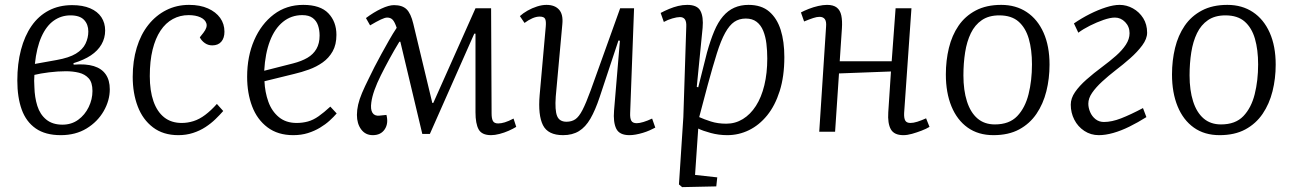

<svg xmlns="http://www.w3.org/2000/svg" viewBox="-20 -540 5300 787"><path d="M229 14Q166 14 126.5 -13.5Q87 -41 69 -91Q51 -141 51 -210Q51 -279 66 -336Q81 -393 109.5 -434Q138 -475 180 -497Q222 -519 276 -519Q319 -519 349.5 -506Q380 -493 395.5 -469.5Q411 -446 411 -415Q411 -384 396 -358Q381 -332 352.5 -313Q324 -294 281 -281L282 -275Q332 -279 364.5 -269Q397 -259 413.5 -235Q430 -211 430 -174Q430 -128 405 -84.5Q380 -41 335 -13.5Q290 14 229 14ZM236 -29Q273 -29 300.5 -49Q328 -69 343.5 -101Q359 -133 359 -167Q359 -202 343.5 -219Q328 -236 303.5 -242Q279 -248 250 -248Q217 -248 181 -243.5Q145 -239 121 -233Q120 -221 120 -209Q120 -197 121 -183Q122 -141 133 -106Q144 -71 169.5 -50Q195 -29 236 -29ZM123 -278 212 -294Q263 -303 291 -320Q319 -337 330.5 -361Q342 -385 342 -411Q342 -440 324.5 -458.5Q307 -477 269 -477Q231 -477 200.5 -455.5Q170 -434 150 -389.5Q130 -345 123 -278Z M755 -520Q800 -520 832.5 -505.5Q865 -491 882.5 -466.5Q900 -442 900 -410Q900 -384 887 -369Q874 -354 850 -354Q833 -354 819.5 -363.5Q806 -373 799 -387L814 -406Q831 -428 826 -444Q821 -460 801.5 -469Q782 -478 753 -478Q718 -478 688.5 -462Q659 -446 638 -414.5Q617 -383 605.5 -336.5Q594 -290 594 -228Q594 -168 609 -125Q624 -82 653 -59Q682 -36 725 -36Q749 -36 773 -43.5Q797 -51 821 -69Q845 -87 869 -114L895 -85Q881 -69 863 -51.5Q845 -34 822 -19Q799 -4 771 5Q743 14 711 14Q649 14 607 -18Q565 -50 544.5 -104Q524 -158 524 -225Q524 -290 540.5 -344.5Q557 -399 588 -438Q619 -477 661.5 -498.5Q704 -520 755 -520Z M1223 -520Q1293 -520 1326 -485.5Q1359 -451 1359 -397Q1359 -357 1343.5 -329.5Q1328 -302 1302.5 -284Q1277 -266 1246.5 -255Q1216 -244 1186 -237L1064 -207Q1066 -162 1080 -123Q1094 -84 1123 -60Q1152 -36 1196 -36Q1220 -36 1242 -42Q1264 -48 1286 -63.5Q1308 -79 1334 -103L1360 -75Q1348 -61 1331 -45.5Q1314 -30 1291.5 -16.5Q1269 -3 1242 5.5Q1215 14 1182 14Q1119 14 1076.5 -18Q1034 -50 1013.5 -104Q993 -158 993 -225Q993 -309 1022 -375.5Q1051 -442 1102.5 -481Q1154 -520 1223 -520ZM1290 -394Q1290 -417 1283.5 -436Q1277 -455 1261.5 -466.5Q1246 -478 1219 -478Q1174 -478 1140 -450.5Q1106 -423 1086.5 -372Q1067 -321 1063 -250L1181 -280Q1216 -289 1240 -303Q1264 -317 1277 -339.5Q1290 -362 1290 -394Z M1742 9H1711L1621 -369H1617Q1595 -333 1576 -298Q1557 -263 1541 -231Q1525 -199 1515 -171Q1505 -143 1502 -120Q1498 -92 1506.5 -78Q1515 -64 1535 -66L1564 -69Q1573 -34 1557 -10Q1541 14 1508 14Q1478 14 1460.5 -9.5Q1443 -33 1443 -69Q1443 -89 1448 -111Q1453 -133 1464 -159Q1475 -185 1492 -219Q1502 -240 1515 -265.5Q1528 -291 1543.5 -319Q1559 -347 1574.5 -374.5Q1590 -402 1606 -426Q1598 -450 1589.5 -459Q1581 -468 1567 -468Q1558 -468 1541 -460Q1524 -452 1497 -436L1480 -466Q1512 -490 1543 -504.5Q1574 -519 1595 -519Q1629 -519 1646.5 -502Q1664 -485 1674 -443L1752 -118H1756L1929 -506H1993L1995 -75Q1995 -54 2000.5 -44Q2006 -34 2022 -34Q2034 -34 2049 -38.5Q2064 -43 2085 -54L2096 -20Q2083 -12 2065 -4Q2047 4 2027.5 9Q2008 14 1993 14Q1955 14 1942 -9.5Q1929 -33 1929 -80V-402H1924Z M2111 -474Q2124 -486 2142.5 -496.5Q2161 -507 2181.5 -513.5Q2202 -520 2220 -520Q2254 -520 2271.5 -500.5Q2289 -481 2285 -441L2258 -144Q2254 -88 2263.5 -64.5Q2273 -41 2302 -41Q2323 -41 2338 -51Q2353 -61 2367.5 -89Q2382 -117 2401 -169L2522 -506H2579L2563 -77Q2562 -56 2567.5 -45.5Q2573 -35 2590 -35Q2601 -35 2617.5 -40Q2634 -45 2653 -54L2666 -17Q2657 -12 2643.5 -6Q2630 0 2615 4.5Q2600 9 2586 11.5Q2572 14 2560 14Q2519 14 2506 -12.5Q2493 -39 2497 -87L2521 -373L2515 -374L2438 -142Q2420 -88 2400 -53.5Q2380 -19 2353 -2.5Q2326 14 2288 14Q2226 14 2205.5 -27Q2185 -68 2192 -150L2217 -431Q2219 -453 2214.5 -462.5Q2210 -472 2192 -472Q2178 -472 2162 -465Q2146 -458 2130 -446Z M2793 -431Q2794 -451 2787.5 -460.5Q2781 -470 2767 -470Q2755 -470 2736 -464.5Q2717 -459 2701 -450L2688 -487Q2705 -496 2723 -503.5Q2741 -511 2759.5 -515.5Q2778 -520 2797 -520Q2838 -520 2851 -495.5Q2864 -471 2860 -426L2836 -184L2842 -182L2878 -325Q2892 -375 2907.5 -412Q2923 -449 2943.5 -473Q2964 -497 2990 -508.5Q3016 -520 3048 -520Q3101 -520 3133 -492.5Q3165 -465 3180 -417.5Q3195 -370 3195 -306Q3195 -227 3176 -167Q3157 -107 3124.5 -67Q3092 -27 3050 -6.5Q3008 14 2961 14Q2926 14 2893 5Q2860 -4 2842 -13L2829 177L2920 187L2916 224L2776 227L2763 216L2781 -60ZM3037 -464Q3010 -464 2990 -450.5Q2970 -437 2952.5 -405.5Q2935 -374 2918.5 -321.5Q2902 -269 2881 -192L2846 -60Q2866 -51 2894 -42Q2922 -33 2957 -33Q2994 -33 3025 -52Q3056 -71 3078.5 -106Q3101 -141 3113 -190.5Q3125 -240 3125 -300Q3125 -332 3121.5 -361Q3118 -390 3108.5 -413.5Q3099 -437 3081.5 -450.5Q3064 -464 3037 -464Z M3632 -247 3419 -239 3403 0H3338L3366 -430Q3368 -452 3361 -461.5Q3354 -471 3339 -471Q3328 -471 3313 -466Q3298 -461 3276 -452L3263 -489Q3276 -496 3295 -503.5Q3314 -511 3334 -515.5Q3354 -520 3370 -520Q3396 -520 3410 -509Q3424 -498 3428.5 -476.5Q3433 -455 3431 -424Q3429 -391 3426.5 -357Q3424 -323 3422 -289H3635L3651 -506H3716L3686 -77Q3685 -56 3690.5 -46Q3696 -36 3712 -36Q3724 -36 3740 -41Q3756 -46 3776 -55L3790 -20Q3777 -12 3757.5 -4.5Q3738 3 3718.5 8.5Q3699 14 3683 14Q3645 14 3631.5 -10Q3618 -34 3621 -80Z M4052 14Q3990 14 3946.5 -17Q3903 -48 3880 -104Q3857 -160 3857 -235Q3857 -292 3869.5 -343.5Q3882 -395 3909 -434.5Q3936 -474 3979.5 -497Q4023 -520 4084 -520Q4144 -520 4188.5 -490.5Q4233 -461 4257.5 -406Q4282 -351 4282 -275Q4282 -218 4269 -166Q4256 -114 4228.5 -73.5Q4201 -33 4157.5 -9.5Q4114 14 4052 14ZM4058 -30Q4117 -30 4149.5 -64Q4182 -98 4196 -154Q4210 -210 4210 -276Q4210 -336 4197 -381Q4184 -426 4155 -451.5Q4126 -477 4076 -477Q4033 -477 4004.5 -457.5Q3976 -438 3959.5 -404Q3943 -370 3936 -325.5Q3929 -281 3929 -231Q3929 -170 3943.5 -124.5Q3958 -79 3986.5 -54.5Q4015 -30 4058 -30Z M4382 -444Q4414 -466 4448 -483Q4482 -500 4513.5 -510Q4545 -520 4569 -520Q4598 -520 4624 -505.5Q4650 -491 4666 -465.5Q4682 -440 4682 -406Q4682 -381 4662 -354Q4642 -327 4612.5 -301Q4583 -275 4554 -253Q4523 -229 4497.5 -205.5Q4472 -182 4456.5 -159.5Q4441 -137 4441 -115Q4441 -98 4448.5 -80.5Q4456 -63 4470.5 -51.5Q4485 -40 4505 -40Q4537 -40 4575.5 -55Q4614 -70 4665 -97L4679 -60Q4644 -38 4609.5 -21Q4575 -4 4543 5Q4511 14 4484 14Q4451 14 4424.5 -3.5Q4398 -21 4383.5 -49.5Q4369 -78 4369 -111Q4369 -137 4386.5 -162.5Q4404 -188 4433.5 -214Q4463 -240 4498 -266Q4529 -289 4554.5 -311.5Q4580 -334 4595 -357Q4610 -380 4610 -404Q4610 -431 4592 -449.5Q4574 -468 4550 -468Q4531 -468 4503.5 -458.5Q4476 -449 4448 -435Q4420 -421 4400 -406Z M4979 14Q4917 14 4873.5 -17Q4830 -48 4807 -104Q4784 -160 4784 -235Q4784 -292 4796.5 -343.5Q4809 -395 4836 -434.5Q4863 -474 4906.5 -497Q4950 -520 5011 -520Q5071 -520 5115.5 -490.5Q5160 -461 5184.5 -406Q5209 -351 5209 -275Q5209 -218 5196 -166Q5183 -114 5155.5 -73.5Q5128 -33 5084.5 -9.5Q5041 14 4979 14ZM4985 -30Q5044 -30 5076.5 -64Q5109 -98 5123 -154Q5137 -210 5137 -276Q5137 -336 5124 -381Q5111 -426 5082 -451.5Q5053 -477 5003 -477Q4960 -477 4931.5 -457.5Q4903 -438 4886.5 -404Q4870 -370 4863 -325.5Q4856 -281 4856 -231Q4856 -170 4870.5 -124.5Q4885 -79 4913.5 -54.5Q4942 -30 4985 -30Z"/></svg>

Font: Literata 24pt Light
Style: Italic
Weight: 300
Italic angle: -2°
Designer: Latin by Veronika Burian and Jose Scaglione. Greek by Irene Vlachou. Cyrillic by Vera Evstafieva
Foundry: TypeTogether
Version: Version 3.103;gftools[0.9.29]